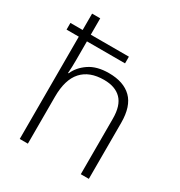

<svg xmlns="http://www.w3.org/2000/svg" viewBox="-178 -884 946 1008"><g transform="rotate(30 295.0 -380.0)"><path d="M137.2 -759.8V-660.6H368.2V-620.1H137.2V-503.9Q137.2 -482.4 136.5 -464.4Q135.7 -446.3 134.3 -426.8H137.7Q157.2 -471.7 203.1 -502.7Q249 -533.7 321.3 -533.7Q411.1 -533.7 459 -486.6Q506.8 -439.5 506.8 -339.8V0H458V-336.9Q458 -416 421.6 -453.1Q385.3 -490.2 316.9 -490.2Q229 -490.2 183.1 -439.2Q137.2 -388.2 137.2 -285.2V0H87.9V-620.1H13.7V-660.6H87.9V-759.8Z"/></g></svg>

Font: Open Sans Light
Style: Regular
Weight: 300
Designer: Monotype Design Team
Foundry: Monotype Imaging Inc.
Version: Version 3.000; ttfautohint (v1.8.4)